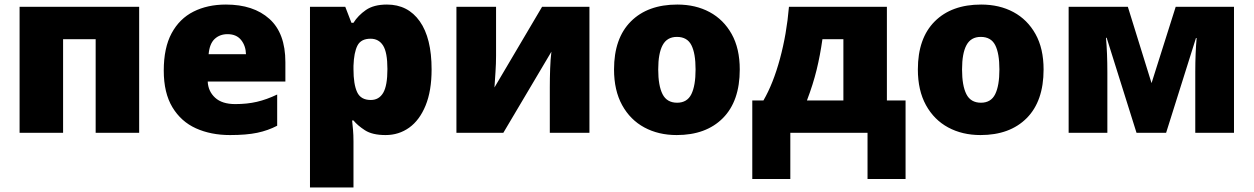

<svg xmlns="http://www.w3.org/2000/svg" viewBox="-20 -583 5504 843"><path d="M591 -553V0H400V-411H257V0H66V-553Z M972 -563Q1093 -563 1163 -500Q1233 -437 1233 -310V-225H892Q894 -182 924.5 -154Q955 -126 1013 -126Q1065 -126 1108 -136Q1151 -146 1197 -168V-31Q1157 -10 1109.5 0Q1062 10 990 10Q906 10 840.5 -19.5Q775 -49 737 -112Q699 -175 699 -273Q699 -373 733.5 -437Q768 -501 829.5 -532Q891 -563 972 -563ZM979 -433Q945 -433 922.5 -412Q900 -391 896 -345H1060Q1059 -382 1038.5 -407.5Q1018 -433 979 -433Z M1679 -563Q1771 -563 1823 -489.5Q1875 -416 1875 -278Q1875 -184 1848.5 -119.5Q1822 -55 1776.5 -22.5Q1731 10 1673 10Q1615 10 1582.5 -11Q1550 -32 1532 -54H1526Q1528 -35 1530 -13Q1532 9 1532 38V240H1341V-553H1496L1523 -483H1532Q1552 -515 1586.5 -539Q1621 -563 1679 -563ZM1607 -413Q1565 -413 1549.5 -383Q1534 -353 1532 -294V-279Q1532 -213 1548 -178.5Q1564 -144 1608 -144Q1644 -144 1662.5 -175.5Q1681 -207 1681 -280Q1681 -353 1662 -383Q1643 -413 1607 -413Z M2158 -338Q2158 -304 2155.5 -266.5Q2153 -229 2151 -199L2360 -553H2568V0H2394V-200Q2394 -239 2395.5 -281.5Q2397 -324 2401 -356L2190 0H1984V-553H2158Z M3228 -278Q3228 -139 3154 -64.5Q3080 10 2951 10Q2871 10 2809 -23.5Q2747 -57 2711.5 -121.5Q2676 -186 2676 -278Q2676 -415 2750 -489Q2824 -563 2954 -563Q3034 -563 3095.5 -530Q3157 -497 3192.5 -433.5Q3228 -370 3228 -278ZM2870 -278Q2870 -207 2889 -169.5Q2908 -132 2953 -132Q2997 -132 3015.5 -169.5Q3034 -207 3034 -278Q3034 -349 3015.5 -385Q2997 -421 2952 -421Q2909 -421 2889.5 -385Q2870 -349 2870 -278Z M3874 -553V-142H3956V203H3789V0H3450V203H3283V-142H3332Q3375 -216 3404.5 -325Q3434 -434 3444 -553ZM3591 -411Q3581 -340 3565.5 -276.5Q3550 -213 3523 -142H3683V-411Z M4562 -278Q4562 -139 4488 -64.5Q4414 10 4285 10Q4205 10 4143 -23.5Q4081 -57 4045.5 -121.5Q4010 -186 4010 -278Q4010 -415 4084 -489Q4158 -563 4288 -563Q4368 -563 4429.5 -530Q4491 -497 4526.5 -433.5Q4562 -370 4562 -278ZM4204 -278Q4204 -207 4223 -169.5Q4242 -132 4287 -132Q4331 -132 4349.5 -169.5Q4368 -207 4368 -278Q4368 -349 4349.5 -385Q4331 -421 4286 -421Q4243 -421 4223.5 -385Q4204 -349 4204 -278Z M5398 -553V0H5228V-268Q5228 -308 5229.5 -346Q5231 -384 5234 -416H5231L5100 0H4970L4839 -417H4836Q4842 -351 4842 -264V0H4672V-553H4932L5036 -218L5142 -553Z"/></svg>

Font: Noto Sans Black
Style: Regular
Weight: 900
Designer: Monotype Design Team
Foundry: Monotype Imaging Inc.
Version: Version 2.007